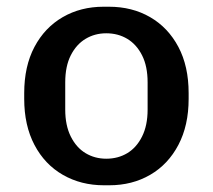

<svg xmlns="http://www.w3.org/2000/svg" viewBox="-20 -541 633 571"><path d="M289 10Q221 10 167 -21Q113 -52 82.5 -110Q52 -168 52 -247V-264Q52 -344 82.5 -401.5Q113 -459 166.5 -490Q220 -521 288 -521H304Q373 -521 426.5 -490Q480 -459 510.5 -401.5Q541 -344 541 -264V-247Q541 -168 510.5 -110Q480 -52 426.5 -21Q373 10 305 10ZM296 -69Q331 -69 358.5 -85.5Q386 -102 402.5 -135Q419 -168 419 -215V-296Q419 -344 402.5 -376.5Q386 -409 358.5 -425.5Q331 -442 296 -442Q262 -442 234.5 -425.5Q207 -409 190.5 -376.5Q174 -344 174 -296V-215Q174 -168 190.5 -135Q207 -102 234.5 -85.5Q262 -69 296 -69Z"/></svg>

Font: Chivo Medium Medium
Style: Regular
Weight: 500
Version: Version 2.002